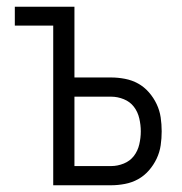

<svg xmlns="http://www.w3.org/2000/svg" viewBox="-20 -550 540 570"><path d="M138 0H310Q330 0 351 -4Q372 -8 390 -18Q408 -28 422 -44Q436 -60 445 -79Q454 -98 457 -118.5Q460 -139 460 -160Q460 -181 457 -201.5Q454 -222 445 -241Q436 -260 422 -276Q408 -292 390 -302Q372 -312 351 -316Q330 -320 310 -320H201V-530H24V-474H138ZM310 -57H201V-263H310Q329 -263 347.5 -255.5Q366 -248 377.5 -233Q389 -218 393.5 -198.5Q398 -179 398 -160Q398 -141 393.5 -121.5Q389 -102 377.5 -87Q366 -72 347.5 -64.5Q329 -57 310 -57Z"/></svg>

Font: Iosevka SS09 Light
Style: Regular
Weight: 300
Monospace: yes
Designer: Belleve Invis
Foundry: Belleve Invis
Version: Version 5.2.1; ttfautohint (v1.8.3)